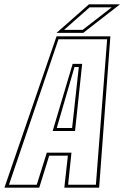

<svg xmlns="http://www.w3.org/2000/svg" viewBox="-60 -868 574 888"><path d="M-39.5 0 201.5 -700H450.5L398.5 0H237.5L254 -148H167.5L121.5 0ZM-18.5 -13.5H110L156.5 -162H270.5L255 -13.5H383.5L435.5 -686.5H210.5ZM183.5 -262 276 -572.5H320L287 -262ZM202.5 -276H273.5L304.5 -558H284.5ZM201.5 -716 351.5 -848H495L325 -716ZM236.5 -730H322.5L456.5 -834H354.5Z"/></svg>

Font: Tourney Condensed Thin
Style: Italic
Weight: 100
Width: 3
Italic angle: -12°
Designer: Tyler Finck
Foundry: Etcetera Type Co
Version: Version 1.010; ttfautohint (v1.8.3)